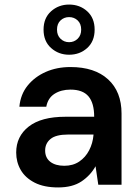

<svg xmlns="http://www.w3.org/2000/svg" viewBox="-20 -810 614 842"><path d="M235 12Q173 12 132 -9Q91 -30 71 -64.5Q51 -99 51 -141Q51 -212 106 -255Q161 -298 267 -298H393Q393 -358 368 -387.5Q343 -417 289 -417Q248 -417 219 -398.5Q190 -380 183 -342H65Q70 -396 101 -434.5Q132 -473 180.5 -494.5Q229 -516 289 -516Q395 -516 454 -462Q513 -408 513 -312V0H411L399 -81Q377 -41 337.5 -14.5Q298 12 235 12ZM262 -83Q300 -83 327.5 -101.5Q355 -120 371 -151Q387 -182 390 -218V-220H279Q225 -220 201.5 -200.5Q178 -181 178 -150Q178 -118 200.5 -100.5Q223 -83 262 -83ZM283 -570Q237 -570 204 -599.5Q171 -629 171 -680Q171 -731 204 -760.5Q237 -790 283 -790Q330 -790 362.5 -760.5Q395 -731 395 -680Q395 -629 362.5 -599.5Q330 -570 283 -570ZM283 -625Q305 -625 320.5 -640Q336 -655 336 -680Q336 -706 320.5 -720.5Q305 -735 283 -735Q261 -735 245.5 -720.5Q230 -706 230 -680Q230 -655 245.5 -640Q261 -625 283 -625Z"/></svg>

Font: DM Sans SemiBold
Style: Regular
Weight: 600
Designer: Colophon Foundry, Jonny Pinhorn
Foundry: Colophon Foundry
Version: Version 4.004; ttfautohint (v1.8.4.7-5d5b)